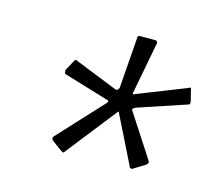

<svg xmlns="http://www.w3.org/2000/svg" viewBox="-57 -809 485 434"><g transform="rotate(15 185.5 -592.5)"><path d="M220 -564Q219 -565 218 -564Q217 -563 216 -561L124 -444Q123 -442 120.5 -443.5Q118 -445 116 -446L93 -463Q91 -465 90.5 -467Q90 -469 92 -472L190 -578Q191 -580 191 -581Q191 -582 189 -583L83 -615Q80 -616 79.5 -618.5Q79 -621 79 -624L93 -650Q95 -652 96 -652.5Q97 -653 100 -651L200 -611Q202 -610 204.5 -612Q207 -614 208 -617L217 -738Q217 -740 218.5 -741Q220 -742 224 -742H258Q261 -742 262.5 -739.5Q264 -737 263 -735L240 -614Q240 -611 241 -611Q242 -611 244 -612L358 -657Q362 -660 363.5 -658Q365 -656 365 -653L371 -629Q371 -625 371 -623.5Q371 -622 368 -621L254 -583Q252 -582 249.5 -580Q247 -578 248 -576L313 -476Q315 -473 315 -470.5Q315 -468 311 -465L285 -449Q282 -446 278.5 -448Q275 -450 276 -451Z"/></g></svg>

Font: Libre Franklin Thin ExtraLight
Style: Italic
Weight: 250
Italic angle: -8°
Version: Version 3.000